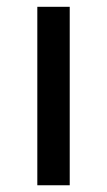

<svg xmlns="http://www.w3.org/2000/svg" viewBox="-20 -550 319 570"><path d="M90.8 0V-529.8H187V0Z"/></svg>

Font: Montserrat Medium
Style: Regular
Weight: 500
Designer: Julieta Ulanovsky
Foundry: Julieta Ulanovsky
Version: Version 7.200